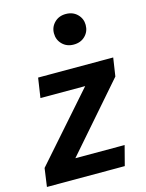

<svg xmlns="http://www.w3.org/2000/svg" viewBox="-145 -868 716 941"><g transform="rotate(-15 213.0 -397.5)"><path d="M145 -100H395L369 0H-26L-13 -93L283 -429H56L71 -529H452L438 -436ZM282 -640Q247 -640 224.5 -662.5Q202 -685 202 -718Q202 -750 224.5 -772.5Q247 -795 282 -795Q318 -795 340.5 -772.5Q363 -750 363 -718Q363 -685 340.5 -662.5Q318 -640 282 -640Z"/></g></svg>

Font: Xgbmvzvtohvqztyvzapvmeyoton
Style: Regular
Weight: 500
Italic angle: -8°
Designer: Carrois Corporate & Edenspiekermann
Foundry: Carrois Corporate GbR & Edenspiekermann AG
Version: Version 2.001